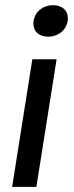

<svg xmlns="http://www.w3.org/2000/svg" viewBox="-20 -732 290 752"><path d="M27.5 0H122.5L201.7 -500H106.7ZM187.5 -711.7C150 -711.7 117.5 -688.3 111.7 -650C110.8 -646.7 110.8 -642.5 110.8 -639.2C110.8 -607.5 134.2 -588.3 168.3 -588.3C205.8 -588.3 239.2 -611.7 245 -650C245.8 -653.3 245.8 -657.5 245.8 -660.8C245.8 -692.5 221.7 -711.7 187.5 -711.7Z"/></svg>

Font: Boon Medium
Style: Italic
Weight: 500
Italic angle: -9°
Designer: Sungsit Sawaiwan
Foundry: FontUni
Version: Version 3.0